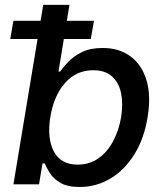

<svg xmlns="http://www.w3.org/2000/svg" viewBox="-20 -747 666 778"><path d="M34.4 0 155.2 -727.3H261.4L217 -457H223.4Q235.4 -474.1 256.6 -496.4Q277.7 -518.8 311.6 -535.7Q345.5 -552.6 396 -552.6Q462 -552.6 508 -519.2Q554 -485.8 573.3 -422.9Q592.7 -360.1 578.1 -271.7Q563.6 -183.6 523.6 -120.2Q483.7 -56.8 426.5 -23.1Q369.3 10.7 303.3 10.7Q253.6 10.7 225.1 -6Q196.7 -22.7 182.5 -45.1Q168.3 -67.5 161.2 -84.9H152.3L138.1 0ZM183.9 -272.7Q170.1 -186.8 198.2 -133.3Q226.2 -79.9 294.7 -79.9Q342.3 -79.9 378.6 -105.3Q414.8 -130.7 438.2 -174.4Q461.6 -218 470.9 -272.7Q479.4 -327.1 470.5 -369.9Q461.6 -412.6 433.8 -437.5Q405.9 -462.4 358 -462.4Q288.4 -462.4 243.1 -410.3Q197.8 -358.3 183.9 -272.7ZM21.7 -589.1 34.4 -662.6H360.8L348 -589.1Z"/></svg>

Font: Inter UI Medium
Style: Italic
Weight: 500
Italic angle: 9.39999°
Designer: Rasmus Andersson
Foundry: rsms
Version: 3.2;8d6f07862